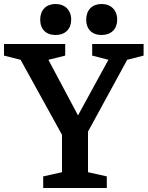

<svg xmlns="http://www.w3.org/2000/svg" viewBox="-30 -940 738 960"><path d="M171 -842C171 -794 200 -765 248 -765C296 -765 326 -795 326 -842C326 -889 295 -920 248 -920C201 -920 171 -890 171 -842ZM401 -842C401 -794 430 -765 478 -765C526 -765 556 -795 556 -842C556 -889 525 -920 478 -920C431 -920 401 -890 401 -842ZM212 -641 296 -662V-720H-10V-662L73 -641L280 -266V-79L186 -58V0H504V-58L410 -79V-282L606 -641L688 -662V-720H431V-662L512 -641L360 -363Z"/></svg>

Font: Domine
Style: Bold
Weight: 700
Designer: Pablo Impallari, Rodrigo Fuenzalida, Brenda Gallo
Foundry: Pablo Impallari, Rodrigo Fuenzalida, Brenda Gallo
Version: Version 2.000